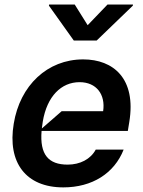

<svg xmlns="http://www.w3.org/2000/svg" viewBox="-20 -814 630 845"><path d="M365.8 -703.1 308.9 -794H196L195.3 -789.1L304.7 -635.7H405.5L564.6 -789.1L565.3 -794H453.1ZM345.9 -552.6C188.6 -552.6 67.8 -437.9 40.5 -269.9C11.7 -98.4 94.1 10.7 258.5 10.7C385.7 10.7 483 -51.1 524.1 -155.5H401.3C378.6 -113.3 332.4 -89.5 277.7 -89.5C193.5 -89.5 154.5 -133.2 163 -237.9H542.6L549 -277C580.3 -468.4 479 -552.6 345.9 -552.6ZM251.4 -324.6 164.1 -248.6C165.1 -258.2 166.5 -268.5 168.3 -279.1C186.8 -390.3 249.6 -452.4 330.3 -452.4C404.1 -452.4 445 -398.4 433.9 -324.6Z"/></svg>

Font: Riot Sans 2.0
Style: Bold Italic
Weight: 600
Italic angle: -9.39999°
Designer: Rasmus Andersson
Foundry: rsms
Version: Version 3.006;hotconv 1.0.109;makeotfexe 2.5.65596